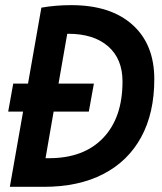

<svg xmlns="http://www.w3.org/2000/svg" viewBox="-20 -723 626 743"><path d="M11.7 -291 31.2 -399.4H88.4L140.1 -693.4Q194.8 -703.1 255.9 -703.1Q407.7 -703.1 492.4 -627.4Q577.1 -551.8 577.1 -416.5Q577.1 -285.6 526.4 -192.4Q475.6 -99.1 379.9 -49.6Q284.2 0 149.4 0H18.1L69.3 -291ZM156.2 -110.8H169.9Q304.2 -110.8 379.2 -189.2Q454.1 -267.6 454.1 -407.7Q454.1 -495.1 398.4 -543.7Q342.8 -592.3 243.7 -592.3Q241.7 -592.3 240.2 -592.3L206.5 -399.4H343.3L323.7 -291H187.5Z"/></svg>

Font: Cascadia Code PL SemiBold
Style: Italic
Weight: 600
Italic angle: -10°
Monospace: yes
Designer: Aaron Bell
Foundry: Saja Typeworks
Version: Version 2404.023; ttfautohint (v1.8.4)